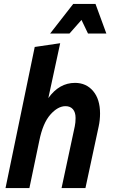

<svg xmlns="http://www.w3.org/2000/svg" viewBox="-20 -953 574 973"><path d="M8 0 156 -715 285 -734 225 -456Q280 -533 360 -533Q417 -533 452 -491.5Q487 -450 487 -378Q487 -344 480 -312L413 0H292L359 -313Q361 -322 362 -333Q363 -344 363 -355Q363 -384 349.5 -399.5Q336 -415 312 -415Q273 -415 235 -372Q197 -329 179 -239L129 0ZM234 -783 351 -933H464L519 -783H426L393 -852L332 -783Z"/></svg>

Font: Radio Canada Condensed SemiBold
Style: Italic
Weight: 600
Width: 3
Italic angle: -12°
Designer: Charles Daoud, Etienne Aubert Bonn, Alexandre Saumier Demers, Jacques Le Bailly
Foundry: Radio-Canada
Version: Version 2.104; ttfautohint (v1.8.4.7-5d5b);gftools[0.9.28.de